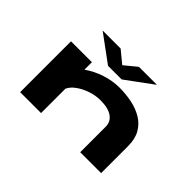

<svg xmlns="http://www.w3.org/2000/svg" viewBox="-118 -1022 1335 1335"><g transform="rotate(45 550.0 -354.0)"><path d="M157.5 0V-500H363V-426.5Q417.5 -465.5 486.8 -488.2Q556 -511 624 -511Q688 -511 747 -498.8Q806 -486.5 852.8 -458.2Q899.5 -430 926.5 -382.8Q953.5 -335.5 953.5 -265V0H748V-251.5Q748 -299.5 708.5 -327.5Q669 -355.5 592 -355.5Q545.5 -355.5 497.8 -339.5Q450 -323.5 413.2 -297Q376.5 -270.5 363 -239V0ZM260 -708.5H437L527 -634.5L617 -708.5H794L594 -561.5H460Z"/></g></svg>

Font: Trispace Expanded ExtraBold
Style: Regular
Weight: 800
Width: 7
Designer: Tyler Finck
Foundry: Etcetera Type Company
Version: Version 1.210; ttfautohint (v1.8.3)